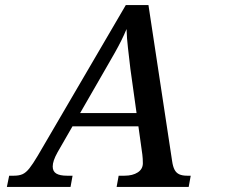

<svg xmlns="http://www.w3.org/2000/svg" viewBox="-20 -734 906 754"><path d="M7 0 16 -44H35Q55 -44 68.5 -50Q82 -56 95.5 -73Q109 -90 128 -122L474 -714H563L656 -101Q659 -80 665.5 -67.5Q672 -55 684 -49.5Q696 -44 715 -44H729L721 0H438L446 -44H469Q501 -44 521 -57Q541 -70 541 -93Q541 -101 540.5 -110.5Q540 -120 539 -127L492 -464Q487 -508 482.5 -546Q478 -584 477 -620Q467 -596 456 -574Q445 -552 431.5 -528Q418 -504 400 -473L206 -136Q196 -118 191.5 -104.5Q187 -91 187 -80Q187 -61 201 -52.5Q215 -44 243 -44H265L257 0ZM243 -238V-290H574V-238Z"/></svg>

Font: ET Text
Style: Italic
Weight: 470
Italic angle: -12°
Designer: Monotype Design Team
Foundry: Monotype Imaging Inc.
Version: Version 2.009